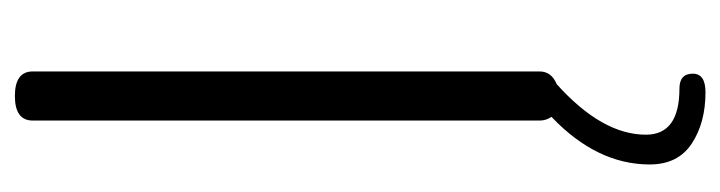

<svg xmlns="http://www.w3.org/2000/svg" viewBox="-375 -396 968 258"><g transform="rotate(-90 109.0 -267.0)"><path d="M17 122Q17 51 81 -10Q76 -17 76 -26V-707Q76 -731 109 -731Q142 -731 142 -707V-26Q142 -10 125 -3Q57 58 57 117Q57 162 119 162Q139 162 139 180Q139 197 114 197Q73 197 45 178.5Q17 160 17 122Z"/></g></svg>

Font: Terminal Dosis
Style: Regular
Weight: 400
Designer: Edgar Tolentino, Pablo Impallari, Igino Marini
Foundry: Edgar Tolentino, Pablo Impallari, Igino Marini
Version: Version 1.007